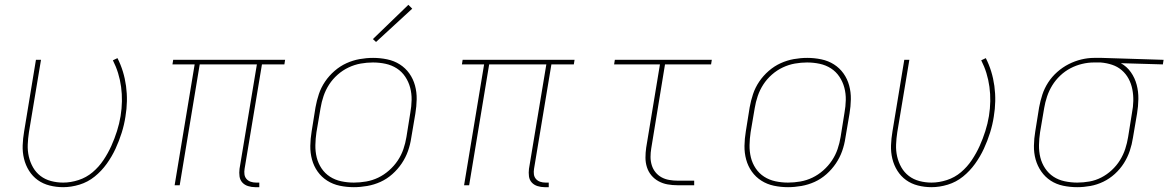

<svg xmlns="http://www.w3.org/2000/svg" viewBox="-20 -768 4844 796"><path d="M242 8Q213 8 185.5 1Q158 -6 136.5 -21.5Q115 -37 100.5 -60Q86 -83 79.5 -110Q73 -137 74 -165.5Q75 -194 80 -223L129 -520H150L100 -220Q96 -194 95 -168.5Q94 -143 99.5 -119Q105 -95 117 -74Q129 -53 148 -38.5Q167 -24 191.5 -17.5Q216 -11 242 -11Q273 -11 305.5 -21.5Q338 -32 364 -54Q390 -76 409 -104.5Q428 -133 441.5 -163Q455 -193 465 -224.5Q475 -256 480 -287Q490 -349 482 -408Q474 -467 448 -518L467 -527Q494 -474 502.5 -411.5Q511 -349 500 -284Q495 -251 484.5 -217.5Q474 -184 459 -151.5Q444 -119 422.5 -89Q401 -59 372.5 -36Q344 -13 309.5 -2.5Q275 8 242 8Z M1038 8Q1023 8 1008.5 3.5Q994 -1 984.5 -11.5Q975 -22 973 -37Q971 -52 973 -68L1045 -501H808L725 0H704L787 -501H695L698 -520H1162L1159 -501H1066L994 -68Q992 -56 993.5 -45Q995 -34 1002 -26Q1009 -18 1019.5 -14.5Q1030 -11 1042 -11H1055V8Z M1447 8Q1417 8 1388.5 2Q1360 -4 1336.5 -19Q1313 -34 1297 -56.5Q1281 -79 1273.5 -106.5Q1266 -134 1266.5 -163.5Q1267 -193 1272 -223L1288 -323Q1293 -351 1302 -378Q1311 -405 1327.5 -429.5Q1344 -454 1367 -474Q1390 -494 1416.5 -506Q1443 -518 1471 -523Q1499 -528 1527 -528Q1556 -528 1585 -522Q1614 -516 1637.5 -501Q1661 -486 1677 -463.5Q1693 -441 1700.5 -413.5Q1708 -386 1707.5 -356.5Q1707 -327 1702 -297L1685 -197Q1681 -169 1671.5 -142Q1662 -115 1645.5 -90.5Q1629 -66 1606.5 -46Q1584 -26 1557.5 -14Q1531 -2 1502.5 3Q1474 8 1447 8ZM1447 -11Q1472 -11 1498 -15.5Q1524 -20 1548 -31.5Q1572 -43 1593 -61.5Q1614 -80 1629 -102.5Q1644 -125 1652.5 -150Q1661 -175 1665 -200L1681 -300Q1686 -327 1686.5 -353.5Q1687 -380 1680.5 -404.5Q1674 -429 1660 -450Q1646 -471 1625 -484.5Q1604 -498 1578.5 -503.5Q1553 -509 1526 -509Q1501 -509 1475.5 -504.5Q1450 -500 1425.5 -488.5Q1401 -477 1380 -458.5Q1359 -440 1344.5 -417.5Q1330 -395 1321.5 -370Q1313 -345 1309 -320L1292 -220Q1288 -193 1287.5 -166.5Q1287 -140 1293 -115.5Q1299 -91 1313 -70Q1327 -49 1348 -35.5Q1369 -22 1394.5 -16.5Q1420 -11 1447 -11ZM1539 -594 1526 -606 1673 -748 1689 -732Z M2238 8Q2223 8 2208.5 3.5Q2194 -1 2184.5 -11.5Q2175 -22 2173 -37Q2171 -52 2173 -68L2245 -501H2008L1925 0H1904L1987 -501H1895L1898 -520H2362L2359 -501H2266L2194 -68Q2192 -56 2193.5 -45Q2195 -34 2202 -26Q2209 -18 2219.5 -14.5Q2230 -11 2242 -11H2255V8Z M2789 0Q2768 0 2748 -3.5Q2728 -7 2710.5 -16.5Q2693 -26 2680.5 -41Q2668 -56 2662 -75Q2656 -94 2656 -114.5Q2656 -135 2659 -156L2716 -501H2526L2529 -520H2931L2928 -501H2737L2680 -153Q2677 -135 2677 -117.5Q2677 -100 2682 -83.5Q2687 -67 2697.5 -54Q2708 -41 2722.5 -33Q2737 -25 2754.5 -22Q2772 -19 2789 -19H2858V0Z M3247 8Q3217 8 3188.5 2Q3160 -4 3136.5 -19Q3113 -34 3097 -56.5Q3081 -79 3073.5 -106.5Q3066 -134 3066.5 -163.5Q3067 -193 3072 -223L3088 -323Q3093 -351 3102 -378Q3111 -405 3127.5 -429.5Q3144 -454 3167 -474Q3190 -494 3216.5 -506Q3243 -518 3271 -523Q3299 -528 3327 -528Q3356 -528 3385 -522Q3414 -516 3437.5 -501Q3461 -486 3477 -463.5Q3493 -441 3500.5 -413.5Q3508 -386 3507.5 -356.5Q3507 -327 3502 -297L3485 -197Q3481 -169 3471.5 -142Q3462 -115 3445.5 -90.5Q3429 -66 3406.5 -46Q3384 -26 3357.5 -14Q3331 -2 3302.5 3Q3274 8 3247 8ZM3247 -11Q3272 -11 3298 -15.5Q3324 -20 3348 -31.5Q3372 -43 3393 -61.5Q3414 -80 3429 -102.5Q3444 -125 3452.5 -150Q3461 -175 3465 -200L3481 -300Q3486 -327 3486.5 -353.5Q3487 -380 3480.5 -404.5Q3474 -429 3460 -450Q3446 -471 3425 -484.5Q3404 -498 3378.5 -503.5Q3353 -509 3326 -509Q3301 -509 3275.5 -504.5Q3250 -500 3225.5 -488.5Q3201 -477 3180 -458.5Q3159 -440 3144.5 -417.5Q3130 -395 3121.5 -370Q3113 -345 3109 -320L3092 -220Q3088 -193 3087.5 -166.5Q3087 -140 3093 -115.5Q3099 -91 3113 -70Q3127 -49 3148 -35.5Q3169 -22 3194.5 -16.5Q3220 -11 3247 -11Z M3842 8Q3813 8 3785.5 1Q3758 -6 3736.5 -21.5Q3715 -37 3700.5 -60Q3686 -83 3679.5 -110Q3673 -137 3674 -165.5Q3675 -194 3680 -223L3729 -520H3750L3700 -220Q3696 -194 3695 -168.5Q3694 -143 3699.5 -119Q3705 -95 3717 -74Q3729 -53 3748 -38.5Q3767 -24 3791.5 -17.5Q3816 -11 3842 -11Q3873 -11 3905.5 -21.5Q3938 -32 3964 -54Q3990 -76 4009 -104.5Q4028 -133 4041.5 -163Q4055 -193 4065 -224.5Q4075 -256 4080 -287Q4090 -349 4082 -408Q4074 -467 4048 -518L4067 -527Q4094 -474 4102.5 -411.5Q4111 -349 4100 -284Q4095 -251 4084.5 -217.5Q4074 -184 4059 -151.5Q4044 -119 4022.5 -89Q4001 -59 3972.5 -36Q3944 -13 3909.5 -2.5Q3875 8 3842 8Z M4446 8Q4416 8 4387.5 2Q4359 -4 4336 -19Q4313 -34 4297 -57Q4281 -80 4273.5 -107Q4266 -134 4266.5 -164Q4267 -194 4272 -223L4288 -323Q4293 -350 4301.5 -376Q4310 -402 4325.5 -426Q4341 -450 4363 -469.5Q4385 -489 4410.5 -502Q4436 -515 4463 -521.5Q4490 -528 4516 -528Q4520 -528 4523.5 -528Q4527 -528 4531 -528Q4535 -528 4539.5 -528Q4544 -528 4548 -528L4804 -520L4801 -501L4627 -506Q4652 -492 4668.5 -468.5Q4685 -445 4692.5 -416.5Q4700 -388 4699.5 -357.5Q4699 -327 4694 -297L4677 -197Q4673 -170 4664 -143Q4655 -116 4639.5 -91.5Q4624 -67 4602 -47Q4580 -27 4554 -14.5Q4528 -2 4500.5 3Q4473 8 4446 8ZM4446 -11Q4471 -11 4496.5 -15.5Q4522 -20 4545.5 -32Q4569 -44 4589 -62.5Q4609 -81 4623 -103.5Q4637 -126 4645 -150.5Q4653 -175 4657 -200L4673 -300Q4678 -325 4678.5 -349.5Q4679 -374 4674.5 -397.5Q4670 -421 4659 -441.5Q4648 -462 4630.5 -477Q4613 -492 4590.5 -499.5Q4568 -507 4543 -509H4528Q4525 -509 4521.5 -509Q4518 -509 4515 -509Q4491 -509 4466 -503Q4441 -497 4418 -485Q4395 -473 4375.5 -454.5Q4356 -436 4342.5 -414Q4329 -392 4321 -368Q4313 -344 4309 -320L4292 -220Q4288 -194 4287.5 -167Q4287 -140 4293 -115.5Q4299 -91 4313 -70Q4327 -49 4347.5 -35.5Q4368 -22 4394 -16.5Q4420 -11 4446 -11Z"/></svg>

Font: Iosevka SS04 Thin Extended
Style: Italic
Weight: 100
Width: 7
Italic angle: -9°
Monospace: yes
Designer: Belleve Invis
Foundry: Belleve Invis
Version: Version 19.0.0; ttfautohint (v1.8.4)